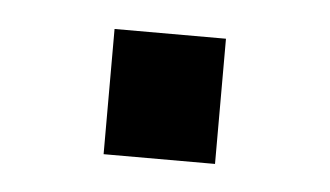

<svg xmlns="http://www.w3.org/2000/svg" viewBox="-27 -161 333 194"><g transform="rotate(5 140.0 -63.5)"><path d="M83 -127H196V0H83Z"/></g></svg>

Font: Involve SemiBold
Style: Regular
Weight: 600
Designer: Stefan Peev
Foundry: Context Ltd.
Version: Version 1.001